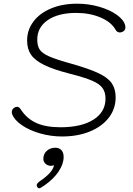

<svg xmlns="http://www.w3.org/2000/svg" viewBox="-20 -730 721 1041"><path d="M46 -111Q44 -115 44 -123Q44 -138 59 -147Q66 -151 73 -151Q84 -151 94 -135Q126 -86 177.5 -63Q229 -40 308 -40Q422 -40 487 -81.5Q552 -123 552 -195Q552 -230 536 -252.5Q520 -275 479.5 -292.5Q439 -310 360 -330Q270 -353 220 -377.5Q170 -402 148.5 -433Q127 -464 127 -510Q127 -568 161.5 -613.5Q196 -659 257.5 -684.5Q319 -710 398 -710Q460 -710 517.5 -693.5Q575 -677 613.5 -649.5Q652 -622 659 -591Q660 -587 660 -581Q660 -564 643 -557Q636 -554 630 -554Q615 -554 607 -568Q584 -610 525.5 -635Q467 -660 393 -660Q296 -660 239 -621Q182 -582 182 -515Q182 -480 196 -460Q210 -440 248 -423.5Q286 -407 369 -384Q464 -357 514.5 -333Q565 -309 586 -278.5Q607 -248 607 -202Q607 -140 570 -92Q533 -44 467 -17Q401 10 316 10Q256 10 198 -6.5Q140 -23 99 -51Q58 -79 46 -111ZM179 274Q179 264 198 251Q265 206 273 166Q264 169 256 169Q239 169 227 158Q215 147 215 131Q215 105 233.5 88Q252 71 280 71Q301 71 313 84Q325 97 325 121Q325 159 298 199.5Q271 240 224 273Q213 281 204.5 286Q196 291 191 291Q187 291 182 284Q179 278 179 274Z"/></svg>

Font: Kodchasan ExtraLight
Style: Italic
Weight: 275
Italic angle: -10°
Version: Version 1.000; ttfautohint (v1.6)